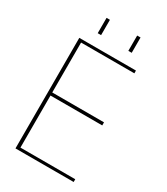

<svg xmlns="http://www.w3.org/2000/svg" viewBox="-217 -992 945 1086"><g transform="rotate(30 255.0 -448.5)"><path d="M440 -704V-722H70V0H450V-18H92V-358H430V-378H92V-704ZM147 -797H169V-897H147ZM347 -797H369V-897H347Z"/></g></svg>

Font: Perun Thin
Style: Regular
Weight: 100
Foundry: Copyright (c) Stefan Peev, Context Ltd, 2016
Version: Version 1.089